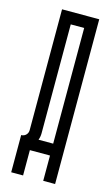

<svg xmlns="http://www.w3.org/2000/svg" viewBox="-108 -614 445 760"><g transform="rotate(15 114.5 -233.5)"><path d="M69.1 103.7H20.4Q20.4 103.7 20.4 -48.7Q32.1 -48.7 40 -56.6Q47.9 -64.6 47.9 -76.2V-571.4H200.3V103.7H151.6V0H69.1ZM91.6 -48.7H151.6V-522.7H96.6V-76.2Q96.6 -62.1 91.6 -48.7Z"/></g></svg>

Font: Marapfhont
Style: Book
Weight: 400
Version: Version 0.15